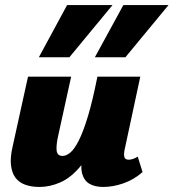

<svg xmlns="http://www.w3.org/2000/svg" viewBox="-20 -731 688 761"><path d="M137 10Q104 10 79.5 1Q55 -8 41 -27Q27 -46 23.5 -76.5Q20 -107 30 -150L91 -427H262L211 -195Q202 -155 204.5 -134Q207 -113 228 -113Q243 -113 259 -126.5Q275 -140 292.5 -174.5Q310 -209 328.5 -270Q347 -331 366 -427H434Q408 -293 374 -207.5Q340 -122 301 -74.5Q262 -27 220 -8.5Q178 10 137 10ZM389 10Q357 10 335.5 -2Q314 -14 306 -41.5Q298 -69 308 -117L371 -427H536L474 -138Q470 -119 473 -108.5Q476 -98 490 -98Q497 -98 505.5 -100.5Q514 -103 526 -110L545 -49Q511 -19 469.5 -4.5Q428 10 389 10ZM134 -504 246 -711H426L255 -504ZM356 -504 469 -711H648L477 -504Z"/></svg>

Font: Ysabeau Infant Black
Style: Italic
Weight: 900
Italic angle: -12°
Designer: Christian Thalmann (Catharsis Fonts)
Version: Version 2.001;gftools[0.9.30]; featfreeze: ss01,ss02,lnum